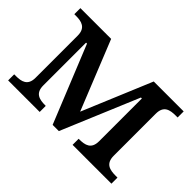

<svg xmlns="http://www.w3.org/2000/svg" viewBox="-99 -771 1007 1007"><g transform="rotate(45 404.0 -268.0)"><path d="M21 0H255V-45H252C208 -45 170 -53 170 -112V-429H177L351 0H397L577 -429H584V-112C584 -53 546 -45 502 -45H499V0H787V-45H774C730 -45 692 -53 692 -112V-424C692 -483 730 -491 774 -491H787V-536H565L404 -151L249 -536H21V-491H34C74 -491 113 -482 113 -424V-111C113 -53 74 -45 34 -45H21Z"/></g></svg>

Font: Noto Serif Thai Medium
Style: Regular
Weight: 500
Designer: Monotype Design Team
Foundry: Monotype Imaging Inc.
Version: Version 1.901;PS 001.901;hotconv 1.0.88;makeotf.lib2.5.64775